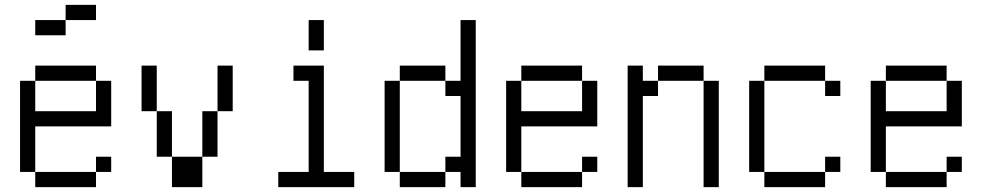

<svg xmlns="http://www.w3.org/2000/svg" viewBox="-20 -770 4040 790"><path d="M437.5 -62.5V-125H375V-62.5H125V0H375V-62.5ZM375 -687.5V-750H250V-687.5H125V-625H250V-687.5ZM125 -62.5V-250H437.5V-437.5H375Q375 -437.5 375 -312.5H125Q125 -312.5 125 -437.5H62.5Q62.5 -437.5 62.5 -62.5ZM125 -437.5H375V-500H125Z M687.5 -125Q687.5 -125 687.5 0H812.5Q812.5 0 812.5 -125ZM687.5 -125V-312.5H625V-125ZM812.5 -125H875V-312.5H812.5ZM625 -312.5V-500H562.5V-312.5ZM875 -312.5H937.5V-500H875Z M1437.5 0V-62.5H1312.5V-500H1187.5V-437.5H1250Q1250 -437.5 1250 -62.5H1125V0ZM1250 -687.5Q1250 -687.5 1250 -562.5H1312.5Q1312.5 -562.5 1312.5 -687.5Z M1625 -62.5V0H1812.5V-62.5ZM1625 -62.5Q1625 -62.5 1625 -437.5H1562.5Q1562.5 -437.5 1562.5 -62.5ZM1875 -62.5V0H1937.5V-687.5H1875Q1875 -687.5 1875 -437.5H1812.5V-375H1875Q1875 -375 1875 -125H1812.5V-62.5ZM1625 -437.5H1812.5V-500H1625Z M2437.5 -62.5V-125H2375V-62.5H2125V0H2375V-62.5ZM2125 -62.5V-250H2437.5V-437.5H2375Q2375 -437.5 2375 -312.5H2125Q2125 -312.5 2125 -437.5H2062.5Q2062.5 -437.5 2062.5 -62.5ZM2125 -437.5H2375V-500H2125Z M2562.5 -500Q2562.5 -500 2562.5 0H2625Q2625 0 2625 -375H2687.5V-437.5H2625V-500ZM2875 -437.5V0H2937.5V-437.5ZM2687.5 -437.5H2875V-500H2687.5Z M3437.5 -62.5V-125H3375V-62.5H3125V0H3375V-62.5ZM3437.5 -375V-437.5H3375V-375ZM3125 -62.5Q3125 -62.5 3125 -437.5H3062.5Q3062.5 -437.5 3062.5 -62.5ZM3125 -437.5H3375V-500H3125Z M3937.5 -62.5V-125H3875V-62.5H3625V0H3875V-62.5ZM3625 -62.5V-250H3937.5V-437.5H3875Q3875 -437.5 3875 -312.5H3625Q3625 -312.5 3625 -437.5H3562.5Q3562.5 -437.5 3562.5 -62.5ZM3625 -437.5H3875V-500H3625Z"/></svg>

Font: CalcUnifontExMono
Style: Regular
Weight: 500
Version: Version 15.0.06